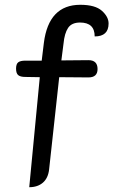

<svg xmlns="http://www.w3.org/2000/svg" viewBox="-20 -697 518 801"><path d="M86 -444H154L163 -518Q183 -677 315 -677Q377 -677 405 -652Q433 -627 433 -599Q433 -545 375 -545Q375 -603 314 -603Q279 -603 264 -580.5Q249 -558 245 -515L236 -445L349 -446Q387 -446 387 -409Q387 -374 349 -374L227 -375L185 9Q181 46 159 65Q137 84 102 84L146 -375L86 -376Q65 -376 56 -383.5Q47 -391 47 -410.5Q47 -430 56 -437Q65 -444 86 -444Z"/></svg>

Font: Merge One
Style: Regular
Weight: 400
Designer: Kosal Sen
Foundry: Philatype
Version: Version 1.001